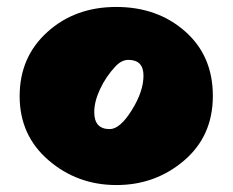

<svg xmlns="http://www.w3.org/2000/svg" viewBox="-20 -821 676 558"><path d="M318.4 -283.2Q204.6 -283.2 120.8 -355.5Q37.1 -427.7 37.1 -541.5Q37.1 -655.3 117.7 -728Q198.2 -800.8 317.9 -800.8Q437.5 -800.8 518.1 -729.7Q598.6 -658.7 598.6 -542.2Q598.6 -425.8 515.1 -354.5Q431.6 -283.2 318.4 -283.2ZM353 -647Q333.5 -647 315.4 -627.9Q287.6 -598.1 270.8 -562Q253.9 -525.9 253.9 -495.1Q253.9 -445.8 298.8 -445.8Q328.6 -445.8 362.8 -500.5Q397 -555.2 397 -601.1Q397 -647 353 -647Z"/></svg>

Font: Fz Rammetto One
Style: Regular
Weight: 400
Designer: Vernon Adams
Foundry: Vernon Adams
Version: Vit hóa bi c Thuy @ FontZin.Com